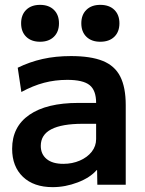

<svg xmlns="http://www.w3.org/2000/svg" viewBox="-20 -761 597 791"><path d="M197 10Q119 10 74.5 -32.5Q30 -75 30 -148Q30 -239 101 -288Q172 -337 303 -337H376Q376 -389 349 -410.5Q322 -432 257 -432Q207 -432 161.5 -420Q116 -408 68 -382L53 -482Q102 -506 155.5 -518Q209 -530 272 -530Q354 -530 403.5 -510Q453 -490 475.5 -445.5Q498 -401 498 -328V0H381L380 -60H378Q351 -29 300 -9.5Q249 10 197 10ZM241 -86Q278 -86 309 -99.5Q340 -113 358 -136Q376 -159 376 -188V-251H321Q235 -251 191.5 -228.5Q148 -206 148 -160Q148 -126 172 -106Q196 -86 241 -86ZM145 -589Q109 -589 88 -609.5Q67 -630 67 -665Q67 -700 88 -720.5Q109 -741 145 -741Q181 -741 202 -720.5Q223 -700 223 -665Q223 -630 202 -609.5Q181 -589 145 -589ZM393 -589Q357 -589 336 -609.5Q315 -630 315 -665Q315 -700 336 -720.5Q357 -741 393 -741Q430 -741 451 -720.5Q472 -700 472 -665Q472 -630 451 -609.5Q430 -589 393 -589Z"/></svg>

Font: M PLUS 2 Thin SemiBold
Style: Regular
Weight: 600
Version: Version 1.001